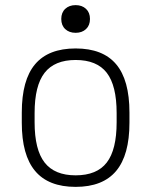

<svg xmlns="http://www.w3.org/2000/svg" viewBox="-20 -719 590 749"><path d="M275 10Q169 10 117 -52Q65 -114 65 -240V-280Q65 -407 117 -468.5Q169 -530 275 -530Q381 -530 433 -468.5Q485 -407 485 -280V-240Q485 -114 433 -52Q381 10 275 10ZM275 -35Q358 -35 396.5 -85Q435 -135 435 -242V-278Q435 -385 396.5 -435Q358 -485 275 -485Q193 -485 154 -435Q115 -385 115 -278V-242Q115 -135 154 -85Q193 -35 275 -35ZM275 -591Q250 -591 234.5 -605.5Q219 -620 219 -645Q219 -670 234.5 -684.5Q250 -699 275 -699Q300 -699 315.5 -684.5Q331 -670 331 -645Q331 -620 315.5 -605.5Q300 -591 275 -591Z"/></svg>

Font: M PLUS Code Latin SemiExpanded Light
Style: Regular
Weight: 300
Width: 6
Designer: Coji Morishita
Foundry: UNDERFOREST DESIGN
Version: Version 1.002; ttfautohint (v1.8.3)